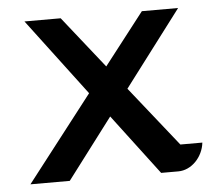

<svg xmlns="http://www.w3.org/2000/svg" viewBox="-43 -557 669 603"><g transform="rotate(-5 291.5 -255.5)"><path d="M29.3 0H153.3L297.4 -190.4L441.4 0H495.6C537.6 0 573.7 -38.6 578.6 -83.5H509.3L358.9 -272.5L539.6 -511.2H425.3L298.8 -348.1L169.4 -511.2H55.2L237.8 -269Z"/></g></svg>

Font: Atomic Age
Style: Regular
Weight: 400
Designer: James Grieshaber
Foundry: James Grieshaber
Version: Version 1.002